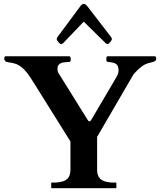

<svg xmlns="http://www.w3.org/2000/svg" viewBox="-20 -982 838 1002"><path d="M347.7 -241.2Q347.7 -244.1 346.2 -246.1L146.5 -565.4Q138.2 -578.6 128.7 -592Q119.1 -605.5 107.7 -617.4Q96.2 -629.4 82.8 -638.4Q69.3 -647.5 53.7 -651.4Q51.3 -651.9 45.9 -653.1Q40.5 -654.3 34.7 -655.3Q28.8 -656.2 23.4 -657.2Q18.1 -658.2 15.6 -658.7Q10.7 -659.2 6.3 -664.8Q2 -670.4 2 -674.8Q2 -675.8 2.2 -678.2Q2.4 -680.7 3.2 -682.9Q3.9 -685.1 5.4 -686.8Q6.8 -688.5 9.3 -688.5H340.8Q346.2 -688.5 347.7 -683.6Q349.1 -678.7 349.1 -674.8Q349.1 -669.9 348.4 -664.6Q347.7 -659.2 342.8 -659.2Q329.6 -658.2 317.9 -657.2Q306.2 -656.2 297.9 -652.6Q289.6 -648.9 284.7 -641.6Q279.8 -634.3 279.8 -621.1Q279.8 -609.4 285.6 -600.1L434.6 -360.8Q439.9 -352.5 441.7 -350.6Q443.4 -348.6 447.3 -348.6Q450.7 -348.6 453.4 -352.5Q456.1 -356.4 460 -362.8L577.6 -562.5Q584.5 -573.7 591.6 -587.4Q598.6 -601.1 598.6 -615.2Q598.6 -628.9 595 -637Q591.3 -645 584 -649.4Q576.7 -653.8 566.2 -655.8Q555.7 -657.7 542 -659.2Q536.6 -659.7 535.6 -665Q534.7 -670.4 534.7 -674.8Q534.7 -678.2 535.9 -683.3Q537.1 -688.5 543 -688.5H788.6Q792.5 -688.5 793.9 -682.9Q795.4 -677.2 795.4 -674.8Q795.4 -669.9 792.2 -666.5Q789.1 -663.1 784.4 -660.9Q779.8 -658.7 774.7 -657.5Q769.5 -656.2 765.1 -655.3Q740.7 -649.9 722.9 -637.5Q705.1 -625 688 -606.4Q685.5 -604 680.9 -598.6Q676.3 -593.3 675.8 -592.3L486.8 -267.6V-95.2Q486.8 -65.9 502 -49.8Q517.1 -33.7 555.7 -29.8Q561 -29.3 569.3 -29.3Q577.6 -29.3 583.5 -29.3Q585.9 -29.3 586.7 -27.8Q587.4 -26.4 587.4 -25.4V-3.9Q587.4 -2.9 586.7 -1.5Q585.9 0 583.5 0H251Q248.5 0 247.8 -1.5Q247.1 -2.9 247.1 -3.9V-25.4Q247.1 -26.4 247.8 -27.8Q248.5 -29.3 251 -29.3Q256.3 -29.3 264.9 -29.3Q273.4 -29.3 278.8 -29.8Q317.4 -33.7 332.5 -49.8Q347.7 -65.9 347.7 -95.2ZM417 -869.1 309.6 -756.8Q307.1 -754.4 303.5 -753.2Q299.8 -752 297.9 -752Q295.4 -752 291.7 -755.1Q288.1 -758.3 284.4 -762.7Q280.8 -767.1 278.3 -771.2Q275.9 -775.4 275.9 -777.3Q275.9 -781.7 277.1 -784.2Q278.3 -786.6 281.2 -790.5L400.9 -951.7Q403.3 -955.6 408 -958.7Q412.6 -961.9 417 -961.9Q422.9 -961.9 428.2 -957.3Q433.6 -952.6 437.5 -947.3L558.6 -790Q564 -783.2 564 -777.3Q564 -775.4 561.5 -771.2Q559.1 -767.1 555.4 -762.7Q551.8 -758.3 548.1 -755.1Q544.4 -752 542 -752Q539.6 -752 536.6 -753.2Q533.7 -754.4 531.2 -756.8Z"/></svg>

Font: Cardo
Style: Bold
Weight: 700
Designer: David J. Perry
Foundry: David J. Perry
Version: Version 1.0011